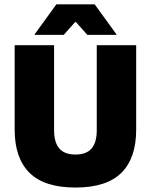

<svg xmlns="http://www.w3.org/2000/svg" viewBox="-20 -847 694 884"><path d="M327.5 16.5Q184.5 16.5 116 -51.2Q47.5 -119 47.5 -250V-639H229V-247.5Q229 -191.5 253 -163.5Q277 -135.5 327.5 -135.5Q378 -135.5 401.8 -163.5Q425.5 -191.5 425.5 -247.5V-639H607V-250Q607 -119 538.8 -51.2Q470.5 16.5 327.5 16.5ZM239.5 -827H416L516 -689V-686.5H382L330 -745H325.5L273.5 -686.5H139.5V-689Z"/></svg>

Font: Anek Gujarati ExtraBold
Style: Regular
Weight: 800
Version: Version 1.003